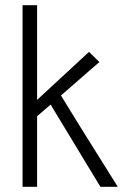

<svg xmlns="http://www.w3.org/2000/svg" viewBox="-20 -720 474 740"><path d="M434 0C323 -176 244 -304 215 -352L363 -481L323 -520L123 -335V-700H67V0H123V-272L175 -317L367 0Z"/></svg>

Font: Advent Pro
Style: Regular
Weight: 400
Designer: Andreas Kalpakidis
Foundry: Andreas Kalpakidis
Version: Version 2.002 2008